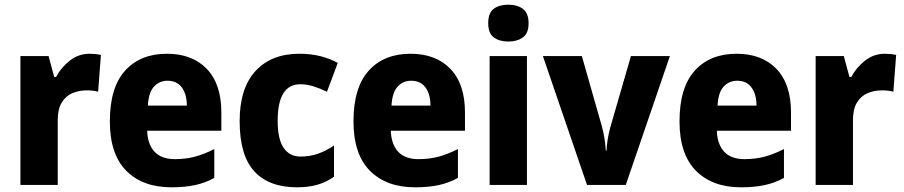

<svg xmlns="http://www.w3.org/2000/svg" viewBox="-20 -788 3853 818"><path d="M362 -559Q387 -559 410 -554L398 -397Q380 -403 350 -403Q316 -403 288 -391Q260 -379 243 -351Q226 -323 226 -277V0H67V-549H187L211 -460H219Q239 -499 276.5 -529Q314 -559 362 -559Z M691 -559Q799 -559 861 -494.5Q923 -430 923 -309V-231H607Q609 -173 638.5 -141.5Q668 -110 725 -110Q771 -110 810.5 -120.5Q850 -131 893 -153V-30Q855 -9 811.5 0.5Q768 10 710 10Q588 10 518 -60.5Q448 -131 448 -271Q448 -415 513 -487Q578 -559 691 -559ZM694 -444Q659 -444 636 -419Q613 -394 610 -338H776Q776 -386 755 -415Q734 -444 694 -444Z M1245 10Q1126 10 1063.5 -58Q1001 -126 1001 -272Q1001 -412 1068.5 -485.5Q1136 -559 1255 -559Q1306 -559 1346 -548.5Q1386 -538 1419 -520L1373 -397Q1342 -412 1314.5 -420.5Q1287 -429 1259 -429Q1163 -429 1163 -273Q1163 -195 1188.5 -158Q1214 -121 1260 -121Q1300 -121 1334.5 -133Q1369 -145 1403 -168V-35Q1370 -12 1332.5 -1Q1295 10 1245 10Z M1729 -559Q1837 -559 1899 -494.5Q1961 -430 1961 -309V-231H1645Q1647 -173 1676.5 -141.5Q1706 -110 1763 -110Q1809 -110 1848.5 -120.5Q1888 -131 1931 -153V-30Q1893 -9 1849.5 0.5Q1806 10 1748 10Q1626 10 1556 -60.5Q1486 -131 1486 -271Q1486 -415 1551 -487Q1616 -559 1729 -559ZM1732 -444Q1697 -444 1674 -419Q1651 -394 1648 -338H1814Q1814 -386 1793 -415Q1772 -444 1732 -444Z M2146 -768Q2184 -768 2208 -750Q2232 -732 2232 -689Q2232 -646 2207.5 -628.5Q2183 -611 2146 -611Q2108 -611 2084 -628.5Q2060 -646 2060 -689Q2060 -733 2083.5 -750.5Q2107 -768 2146 -768ZM2225 -549V0H2066V-549Z M2481 0 2293 -549H2459L2545 -247Q2558 -198 2561 -146H2564Q2566 -192 2580 -245L2668 -549H2834L2646 0Z M3118 -559Q3226 -559 3288 -494.5Q3350 -430 3350 -309V-231H3034Q3036 -173 3065.5 -141.5Q3095 -110 3152 -110Q3198 -110 3237.5 -120.5Q3277 -131 3320 -153V-30Q3282 -9 3238.5 0.5Q3195 10 3137 10Q3015 10 2945 -60.5Q2875 -131 2875 -271Q2875 -415 2940 -487Q3005 -559 3118 -559ZM3121 -444Q3086 -444 3063 -419Q3040 -394 3037 -338H3203Q3203 -386 3182 -415Q3161 -444 3121 -444Z M3750 -559Q3775 -559 3798 -554L3786 -397Q3768 -403 3738 -403Q3704 -403 3676 -391Q3648 -379 3631 -351Q3614 -323 3614 -277V0H3455V-549H3575L3599 -460H3607Q3627 -499 3664.5 -529Q3702 -559 3750 -559Z"/></svg>

Font: Noto Sans Sinhala SemiCondensed ExtraBold
Style: Regular
Weight: 800
Width: 4
Designer: Jelle Bosma - Monotype Design Team
Foundry: Monotype Imaging Inc.
Version: Version 2.006; ttfautohint (v1.8.4.7-5d5b)